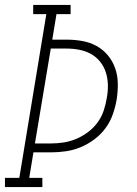

<svg xmlns="http://www.w3.org/2000/svg" viewBox="-35 -755 555 775"><path d="M-15 0V-37H43L152 -698H99V-735H250V-698H193L176 -595H233Q266 -595 297 -589.5Q328 -584 354.5 -569.5Q381 -555 400.5 -531.5Q420 -508 430 -479Q440 -450 440.5 -418Q441 -386 436 -354Q431 -324 420.5 -294Q410 -264 391.5 -238.5Q373 -213 346.5 -193Q320 -173 291 -161Q262 -149 231.5 -144.5Q201 -140 171 -140H100L83 -37H136V0ZM106 -176H171Q197 -176 222.5 -180Q248 -184 273 -194.5Q298 -205 320.5 -222Q343 -239 359 -261Q375 -283 383.5 -308.5Q392 -334 396 -359Q401 -385 400.5 -411.5Q400 -438 392.5 -462Q385 -486 369.5 -505.5Q354 -525 332.5 -537Q311 -549 285.5 -554Q260 -559 233 -559H170Z"/></svg>

Font: Iosevka Curly Slab XLtObl
Style: Regular
Weight: 200
Italic angle: -9°
Monospace: yes
Designer: Belleve Invis
Foundry: Belleve Invis
Version: Version 11.1.0; ttfautohint (v1.8.3)